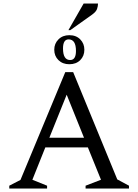

<svg xmlns="http://www.w3.org/2000/svg" viewBox="-20 -1077 790 1097"><path d="M33 0V-16L97 -49L353 -665H398L650 -52L717 -16V0H469V-16L557 -50L482 -235H239L165 -50L249 -16V0ZM262 -290H460L361 -536ZM376 -710Q338 -710 314 -733.5Q290 -757 290 -793Q290 -828 314 -852Q338 -876 376 -876Q415 -876 438.5 -852Q462 -828 462 -793Q462 -757 438.5 -733.5Q415 -710 376 -710ZM381 -734Q414 -734 414 -786Q414 -852 372 -852Q340 -852 340 -800Q340 -734 381 -734ZM371 -905 458 -1057H540Q540 -1042 534.5 -1026Q529 -1010 507 -994L382 -905Z"/></svg>

Font: Spectral
Style: Regular
Weight: 400
Designer: Jean-Baptiste Levee
Foundry: Production Type
Version: Version 1.002